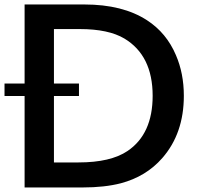

<svg xmlns="http://www.w3.org/2000/svg" viewBox="-20 -805 890 850"><path d="M88.9 -785.2H353.5Q523.4 -785.2 630.9 -715.3Q717.3 -659.2 758.8 -561Q793.9 -480 793.9 -380.9Q793.9 -214.4 698.7 -105.5Q627 -23.4 515.1 6.3Q443.4 24.9 345.7 24.9H88.9V-379.9H0V-435.1H88.9ZM218.8 -676.3V-435.1H329.6V-379.9H218.8V-85.9H327.6Q469.7 -85.9 544.9 -136.7Q655.8 -211.9 655.8 -380.9Q655.8 -559.1 530.8 -634.3Q460.4 -676.3 333.5 -676.3Z"/></svg>

Font: FORM UDPGothic
Style: Bold
Weight: 700
Foundry: Pronama LLC
Version: Version 1.051